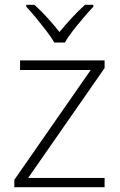

<svg xmlns="http://www.w3.org/2000/svg" viewBox="-20 -784 501 804"><path d="M418 0H40V-31L360 -491H64V-531H418V-499L98 -39H418ZM207 -606Q195 -628 174 -655Q153 -682 131 -709Q109 -736 90 -756V-764H124Q151 -740 179 -709Q207 -678 229 -650Q252 -678 280.5 -709Q309 -740 336 -764H371V-756Q352 -736 329 -709Q306 -682 285 -655Q264 -628 252 -606Z"/></svg>

Font: Noto Sans Syriac Eastern ExtraLight
Style: Regular
Weight: 250
Designer: Patrick Giasson and the Monotype Design Team
Foundry: Monotype Imaging Inc.
Version: Version 3.001